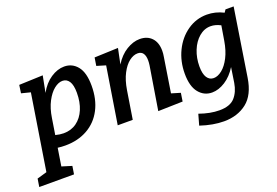

<svg xmlns="http://www.w3.org/2000/svg" viewBox="-164 -859 2047 1417"><g transform="rotate(-20 859.0 -151.0)"><path d="M559 -341Q559 -235 518 -156Q477 -77 401.5 -34.5Q326 8 227 8Q195 8 167 4L145 143L223 167L213 230H-60L-50 167L27 145L121 -448L50 -466L59 -529L246 -536L221 -407Q257 -473 310 -508Q363 -543 416 -543Q479 -543 519 -493.5Q559 -444 559 -341ZM182 -90Q217 -81 246 -81Q305 -81 348.5 -112.5Q392 -144 415.5 -200Q439 -256 439 -329Q439 -390 420 -419Q401 -448 368 -448Q336 -448 302 -421Q268 -394 240.5 -341.5Q213 -289 202 -216Z M1090 -87 1160 -66 1150 -1 957 4 1012 -335Q1015 -356 1015 -373Q1015 -410 1001 -429.5Q987 -449 959 -449Q926 -449 892.5 -423.5Q859 -398 832 -346.5Q805 -295 793 -220L758 0H640L711 -445L641 -466L651 -529L837 -536L812 -415Q851 -478 904.5 -510.5Q958 -543 1009 -543Q1068 -543 1102.5 -506.5Q1137 -470 1137 -405Q1137 -382 1133 -361Z M1680 -532H1744L1661 -2Q1641 127 1568 184Q1495 241 1389 241Q1303 241 1204 208L1228 123Q1312 153 1385 153Q1468 153 1506 110.5Q1544 68 1555 0L1573 -118Q1535 -56 1482.5 -22.5Q1430 11 1379 11Q1316 11 1275.5 -39Q1235 -89 1235 -188Q1235 -285 1274.5 -366Q1314 -447 1383 -495Q1452 -543 1536 -543Q1603 -543 1666 -511ZM1592 -317 1611 -432Q1571 -453 1533 -453Q1483 -453 1442 -418Q1401 -383 1378 -325.5Q1355 -268 1355 -202Q1355 -143 1374 -114Q1393 -85 1426 -85Q1458 -85 1492 -112Q1526 -139 1553 -191.5Q1580 -244 1592 -317Z"/></g></svg>

Font: Bitter Pro SemiBold
Style: Italic
Weight: 600
Italic angle: -9°
Designer: Sol Matas, and Bitter project Authors
Foundry: Sol Matas
Version: Version 1.010